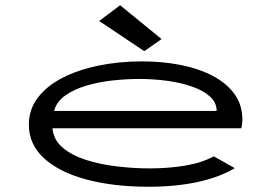

<svg xmlns="http://www.w3.org/2000/svg" viewBox="-20 -702 1040 732"><path d="M547 10Q413 10 310 -17.5Q207 -45 148.5 -98Q90 -151 90 -227Q90 -285 124.5 -330Q159 -375 218.5 -405.5Q278 -436 356 -452Q434 -468 521 -468Q599 -468 668 -454.5Q737 -441 790.5 -413Q844 -385 874 -343.5Q904 -302 904 -246Q904 -238 903 -229.5Q902 -221 900 -213H180Q184 -169 218.5 -139.5Q253 -110 307.5 -92.5Q362 -75 426 -67.5Q490 -60 551 -60Q622 -60 685.5 -70.5Q749 -81 795 -106L875 -61Q817 -26 733 -8Q649 10 547 10ZM186 -279H806Q806 -311 780.5 -334Q755 -357 712 -372Q669 -387 616.5 -394Q564 -401 511 -401Q464 -401 411.5 -395.5Q359 -390 311 -376Q263 -362 229.5 -338.5Q196 -315 186 -279ZM530 -507 358 -622 438 -682 596 -553Z"/></svg>

Font: Inconsolata UltraExpanded Thin
Style: Regular
Weight: 100
Width: 9
Monospace: yes
Designer: Raph Levien, Cyreal, Brenton Simpson
Foundry: Raph Levien, Cyreal, Google
Version: Version 3.100; ttfautohint (v1.8.4.7-5d5b)